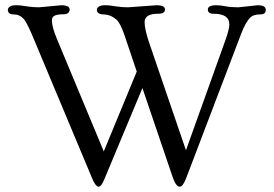

<svg xmlns="http://www.w3.org/2000/svg" viewBox="-20 -682 1038 728"><path d="M957 -662.1Q987.8 -662.1 987.8 -644.8Q987.8 -627.4 967.3 -627.4Q941.9 -627.4 930.2 -616.7Q911.6 -599.1 894.5 -554.2L685.1 -4.4Q672.9 25.9 661.6 25.9Q647.5 25.9 635.3 -8.8L520 -348.1L376.5 -4.4Q364.3 25.9 354.5 25.9Q341.8 25.9 328.1 -8.8L100.6 -552.2Q80.1 -599.1 70.3 -609.9Q54.2 -627.4 32 -627.4Q9.8 -627.4 9.8 -645Q9.8 -651.9 17.6 -657Q25.4 -662.1 39.1 -662.1Q52.7 -662.1 61.5 -660.9Q70.3 -659.7 79.1 -658.2Q103.5 -654.3 127.9 -654.3L212.4 -662.1Q244.1 -662.1 244.1 -645.5Q244.1 -638.7 238.8 -633.3Q233.4 -627.9 220.5 -627.9Q207.5 -627.9 198.5 -626.2Q189.5 -624.5 184.6 -621.1Q176.8 -616.2 176.8 -604.5Q176.8 -579.6 196.3 -533.2L373.5 -107.9L498.5 -410.6L452.6 -546.9Q436.5 -594.2 421.9 -607.4Q399.9 -626.5 373.5 -627.2Q347.2 -627.9 347.2 -645Q347.2 -651.9 355 -657Q362.8 -662.1 376.5 -662.1Q390.1 -662.1 398.9 -660.9Q407.7 -659.7 417 -658.2Q440.9 -654.3 465.3 -654.3L573.7 -662.1Q605.5 -662.1 605.5 -646Q605.5 -629.9 579.1 -629.9Q528.3 -629.9 528.3 -598.1Q528.3 -569.3 547.9 -513.2L685.1 -112.3L835.4 -531.7Q849.6 -571.8 849.6 -589.8Q849.6 -629.9 789.1 -629.9Q768.1 -629.9 768.1 -646Q768.1 -662.1 799.8 -662.1Q815.4 -662.1 835.2 -658.2Q855 -654.3 883.8 -654.3Z"/></svg>

Font: Ovo
Style: Regular
Weight: 400
Designer: Nicole Fally
Foundry: Sorkin Type Co.
Version: Version 1.001